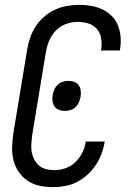

<svg xmlns="http://www.w3.org/2000/svg" viewBox="-20 -763 540 791"><path d="M198 8Q169 8 142 2Q115 -4 93.5 -18.5Q72 -33 57 -55Q42 -77 35.5 -103.5Q29 -130 30 -158Q31 -186 35 -214L92 -559Q96 -584 104.5 -608.5Q113 -633 127.5 -655Q142 -677 162.5 -694.5Q183 -712 206.5 -723Q230 -734 255.5 -738.5Q281 -743 306 -743Q331 -743 355 -739Q379 -735 400.5 -725Q422 -715 439 -698.5Q456 -682 465 -660.5Q474 -639 476.5 -614.5Q479 -590 475 -564L474 -555H396L397 -561Q400 -584 396.5 -606Q393 -628 379 -644Q365 -660 343.5 -666.5Q322 -673 299 -673Q276 -673 251.5 -664Q227 -655 209.5 -636.5Q192 -618 182.5 -595Q173 -572 169 -548L112 -203Q110 -186 109 -168.5Q108 -151 111 -135Q114 -119 122 -104.5Q130 -90 142 -80Q154 -70 170.5 -66Q187 -62 204 -62Q227 -62 250 -70Q273 -78 290.5 -95Q308 -112 319 -134Q330 -156 333 -179L334 -180H412L411 -178Q407 -153 398 -129Q389 -105 374.5 -83Q360 -61 340 -43Q320 -25 296.5 -13Q273 -1 247.5 3.5Q222 8 198 8ZM247 -306Q234 -306 222.5 -310.5Q211 -315 204.5 -324.5Q198 -334 196.5 -346.5Q195 -359 197 -372Q199 -383 204 -394.5Q209 -406 218.5 -414.5Q228 -423 239.5 -426.5Q251 -430 262 -430Q275 -430 286.5 -425.5Q298 -421 304.5 -411.5Q311 -402 312.5 -389.5Q314 -377 312 -364Q310 -353 305 -341.5Q300 -330 291 -321.5Q282 -313 270 -309.5Q258 -306 247 -306Z"/></svg>

Font: Iosevka Term Curly Oblique
Style: Regular
Weight: 400
Italic angle: -9°
Designer: Belleve Invis
Foundry: Belleve Invis
Version: Version 32.3.0